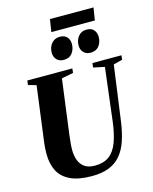

<svg xmlns="http://www.w3.org/2000/svg" viewBox="-157 -1214 1058 1325"><g transform="rotate(-15 372.0 -551.0)"><path d="M676 -695.5 622.5 -305.5Q612 -228.5 592.2 -169.2Q572.5 -110 539 -70.2Q505.5 -30.5 454.8 -10.2Q404 10 332.5 10Q237.5 10 179 -17.5Q120.5 -45 94 -96.2Q67.5 -147.5 67.5 -218.5Q67.5 -237.5 68.5 -257.8Q69.5 -278 72.5 -299.5L124.5 -695.5L67 -711.5L71 -743H392.5L389.5 -712L305.5 -695.5L254 -304.5Q250.5 -275.5 248 -248.5Q245.5 -221.5 245.5 -199.5Q245.5 -160.5 257.2 -127.5Q269 -94.5 296.2 -74.5Q323.5 -54.5 370.5 -54.5Q433 -54.5 472.2 -83.2Q511.5 -112 533.8 -170.8Q556 -229.5 567 -318.5L612.5 -695L532.5 -712L536 -743H743.5L740 -712ZM351 -815Q319.5 -815 301.2 -835Q283 -855 283 -885Q283.5 -923.5 305.5 -950Q327.5 -976.5 364 -976.5Q400 -976.5 417 -955.8Q434 -935 433.5 -906Q433 -869 412.5 -842Q392 -815 351 -815ZM543 -815Q511 -815 493 -835Q475 -855 475 -885Q475.5 -923.5 497.2 -950Q519 -976.5 555.5 -976.5Q591.5 -976.5 608.2 -955.8Q625 -935 625 -906Q624.5 -869 604 -842Q583.5 -815 543 -815ZM331.5 -1112H642.5L628.5 -1022.5H317.5Z"/></g></svg>

Font: Merriweather 96pt Black
Style: Italic
Weight: 900
Italic angle: -7.8°
Version: Version 2.101